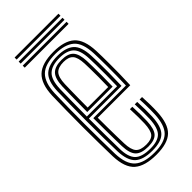

<svg xmlns="http://www.w3.org/2000/svg" viewBox="-228 -753 809 809"><g transform="rotate(-45 176.0 -349.0)"><path d="M181.5 7Q113.8 7 81.3 -20.9Q48.8 -48.9 46.3 -118.4Q45.3 -153.8 44.7 -199.9Q44 -246 44 -295.9Q44 -345.7 44.7 -393.5Q45.3 -441.3 46.5 -480Q49.2 -547.6 80.4 -577.3Q111.6 -607 180.7 -607Q245.6 -607 276.9 -579.1Q308.2 -551.1 311.1 -482.1Q311.7 -468.3 312.1 -447.1Q312.5 -425.9 312.5 -399.2Q312.6 -372.4 312.1 -341.7Q311.6 -311 310.1 -278.3H116.5Q116.6 -250.1 116.8 -223.3Q117.1 -196.5 117.5 -171.5Q118 -146.5 118.7 -123.3Q120 -84.7 133.6 -69Q147.3 -53.4 181.5 -53.4Q212.6 -53.4 224.8 -67.9Q236.9 -82.4 238.7 -121.9Q239.4 -137.4 239.1 -159.8Q238.9 -182.1 237.7 -208H252.2Q253.4 -181 253.6 -159.3Q253.9 -137.6 253.2 -121.3Q251.3 -75.9 235.4 -58.6Q219.5 -41.3 181.5 -41.3Q140.2 -41.3 122.8 -59.3Q105.4 -77.3 103.9 -122Q103.4 -143.4 102.9 -172.4Q102.5 -201.4 102.2 -232.5Q102 -263.5 102 -290.3H296.3Q297.4 -320.4 297.8 -348.8Q298.2 -377.3 298.1 -402.5Q298 -427.6 297.6 -447.9Q297.2 -468.2 296.6 -481.8Q293.8 -546 265.3 -570.4Q236.7 -594.9 180.7 -594.9Q117.7 -594.9 90.5 -567.4Q63.3 -539.9 61 -479.3Q59.7 -439.9 59.1 -392.6Q58.5 -345.3 58.5 -296.2Q58.5 -247.2 59.2 -201.5Q59.8 -155.8 60.7 -119.5Q62.9 -56.4 91.5 -30.7Q120.1 -5.1 181.5 -5.1Q241.7 -5.1 267.7 -30.8Q293.8 -56.6 296.6 -119.1Q297.1 -130.3 297.2 -144.7Q297.3 -159.1 296.9 -175.3Q296.5 -191.6 295.6 -208H310.1Q311.3 -185.8 311.7 -161.8Q312.1 -137.7 311.1 -118.5Q308.2 -50.4 278.6 -21.7Q249 7 181.5 7ZM181.5 -17.1Q126.5 -17.1 101.9 -40.2Q77.3 -63.3 75.2 -120.1Q74 -158.4 73.5 -205.6Q73 -252.7 73 -302.1Q73 -351.5 73.6 -397.2Q74.2 -442.9 75.3 -478.1Q77.5 -536.3 102.7 -559.6Q127.9 -582.9 180.7 -582.9Q230.3 -582.9 255 -561Q279.7 -539.1 282.1 -481.2Q282.9 -466.1 283.4 -439.4Q283.9 -412.6 283.7 -377.6Q283.5 -342.7 282.1 -302.4H87.6Q87.5 -250.4 87.8 -209.6Q88.1 -168.9 89 -121.1Q89.8 -71.5 110.3 -50.3Q130.8 -29.2 181.5 -29.2Q226.2 -29.2 245.7 -48.9Q265.2 -68.6 267.6 -120.2Q268.3 -137 268.1 -159.6Q267.8 -182.1 266.6 -208H281.1Q282.3 -183.4 282.6 -160.5Q282.9 -137.6 282.1 -119.7Q279.5 -62.7 257.1 -39.9Q234.7 -17.1 181.5 -17.1ZM87.6 -314.5H267.9Q269 -349.5 269 -382.1Q269.1 -414.6 268.7 -440.4Q268.4 -466.2 267.6 -480.7Q265.5 -531.9 244.6 -551.3Q223.7 -570.8 180.7 -570.8Q135 -570.8 113.3 -550.3Q91.6 -529.8 89.7 -477.5Q88.9 -449.7 88.4 -404.7Q87.9 -359.6 87.6 -314.5ZM102.1 -326.6Q102.3 -348.2 102.5 -373.2Q102.6 -398.3 103.1 -424.7Q103.6 -451.1 104.2 -476.7Q105.9 -522.4 123.6 -540.5Q141.2 -558.7 180.7 -558.7Q218.4 -558.7 234.9 -541.1Q251.4 -523.5 253.2 -479.7Q253.7 -467.7 254.1 -445Q254.6 -422.4 254.5 -392.1Q254.5 -361.8 253.5 -326.6ZM116.8 -338.7H239.1Q239.9 -369.6 240 -397.6Q240 -425.6 239.6 -447Q239.1 -468.4 238.7 -479.3Q237 -517.4 223.7 -532Q210.5 -546.6 180.7 -546.6Q148.1 -546.6 134.1 -531.1Q120 -515.6 118.7 -476.2Q118.3 -455.6 117.8 -433.8Q117.4 -412.1 117.1 -388.5Q116.9 -364.9 116.8 -338.7ZM309.3 -693.3H48.1V-705.4H309.3ZM309.3 -645H48.1V-657.1H309.3ZM309.3 -669.2H48.1V-681.2H309.3Z"/></g></svg>

Font: Big Shoulders Inline Display SC Thin
Style: Regular
Weight: 100
Designer: Patric King
Foundry: XO Type Co
Version: Version 2.002